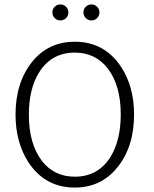

<svg xmlns="http://www.w3.org/2000/svg" viewBox="-20 -833 694 865"><path d="M317 -645Q451 -645 526 -531Q584 -442 584 -317Q584 -171 508 -78Q435 12 317 12Q183 12 108 -102Q50 -192 50 -317Q50 -462 126 -556Q199 -645 317 -645ZM317 -37Q423 -37 479 -128Q524 -203 524 -317Q524 -449 465 -525Q410 -596 317 -596Q211 -596 155 -505Q110 -431 110 -317Q110 -185 169 -108Q224 -37 317 -37ZM216 -777Q216 -792 226.5 -802.5Q237 -813 252 -813Q267 -813 277.5 -802.5Q288 -792 288 -777Q288 -762 277.5 -751.5Q267 -741 252 -741Q237 -741 226.5 -751.5Q216 -762 216 -777ZM356 -777Q356 -792 366.5 -802.5Q377 -813 392 -813Q407 -813 417.5 -802.5Q428 -792 428 -777Q428 -762 417.5 -751.5Q407 -741 392 -741Q377 -741 366.5 -751.5Q356 -762 356 -777Z"/></svg>

Font: Tajawal Light
Style: Regular
Weight: 300
Designer: Boutros Fonts
Foundry: Created by Boutros International 2017
Version: Version 1.700